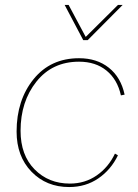

<svg xmlns="http://www.w3.org/2000/svg" viewBox="-20 -745 556 775"><path d="M316 -583 241 -725H257L326 -596L456 -725H475L334 -583ZM259 10Q167 10 107 -52Q47 -114 47 -214Q47 -341 115.5 -425.5Q184 -510 299 -510Q371 -510 419.5 -471.5Q468 -433 483 -363L468 -360Q454 -424 410 -460Q366 -496 299 -496Q191 -496 127 -415.5Q63 -335 63 -217Q63 -119 119.5 -61.5Q176 -4 262 -4Q323 -4 370.5 -37Q418 -70 444 -125L456 -118Q428 -60 377 -25Q326 10 259 10Z"/></svg>

Font: Elaine Sans Thin
Style: Italic
Weight: 250
Italic angle: -13°
Designer: Wei Huang
Foundry: Wei Huang
Version: Version 2.001;December 24, 2019;FontCreator 12.0.0.2547 64-b